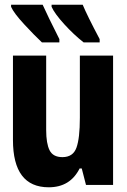

<svg xmlns="http://www.w3.org/2000/svg" viewBox="-20 -785 540 815"><path d="M232 -605V-619Q183 -716 161 -765H27V-756Q39 -729 83 -681.5Q127 -634 158 -605ZM403 -605V-619Q350 -719 331 -765H199V-756Q212 -727 252.5 -682.5Q293 -638 335 -605ZM318 -70H327L345 0H460V-549H319V-285Q319 -198 304.5 -158Q290 -118 245 -118Q205 -118 190.5 -147Q176 -176 176 -233V-549H35V-191Q35 10 187 10Q278 10 318 -70Z"/></svg>

Font: Noto Sans Mono UI Condensed ExtraBold
Style: Regular
Weight: 800
Width: 3
Designer: Monotype Design team
Foundry: Monotype Imaging Inc.
Version: 1.000